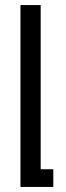

<svg xmlns="http://www.w3.org/2000/svg" viewBox="-20 -740 260 760"><path d="M61 0V-720H141V-70H191V0Z"/></svg>

Font: TASA Orbiter Display
Style: Regular
Weight: 400
Designer: Weizhong Zhang
Version: Version 1.000;Glyphs 3.1.2 (3151)